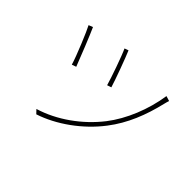

<svg xmlns="http://www.w3.org/2000/svg" viewBox="-144 -997 1288 1288"><g transform="rotate(45 500.0 -353.5)"><path d="M438 -724 410 -714C431 -671 488 -508 502 -457L532 -467C518 -515 458 -679 438 -724ZM871 -676 835 -687C813 -539 752 -390 669 -283C570 -156 428 -54 279 -9L304 17C445 -29 594 -134 695 -267C778 -375 828 -501 861 -641C863 -650 868 -668 871 -676ZM159 -666 129 -654C148 -620 220 -447 237 -387L268 -398C244 -462 181 -618 159 -666Z"/></g></svg>

Font: Source Han Sans JP VF
Style: Regular
Weight: 250
Designer: Ryoko NISHIZUKA 西塚涼子 (kana, bopomofo & ideographs); Paul D. Hunt (Latin, Greek & Cyrillic); Sandoll Communications 산돌커뮤니
Foundry: Adobe
Version: Version 2.004;hotconv 1.0.118;makeotfexe 2.5.65603